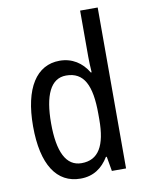

<svg xmlns="http://www.w3.org/2000/svg" viewBox="-86 -821 680 893"><g transform="rotate(-10 254.0 -375.0)"><path d="M222 10C283 10 325 -20 355 -69H359L371 0H438V-760H355V-543C355 -523 356 -494 358 -468H354C325 -517 279 -547 220 -547C111 -547 46 -448 46 -268C46 -86 110 10 222 10ZM239 -60C166 -60 131 -132 131 -267C131 -399 165 -474 238 -474C322 -474 355 -408 355 -272V-246C355 -122 319 -60 239 -60Z"/></g></svg>

Font: Noto Sans Georgian Condensed
Style: Regular
Weight: 400
Width: 3
Designer: Monotype Design Team, Akaki Razmadze
Foundry: Google LLC
Version: Version 2.005